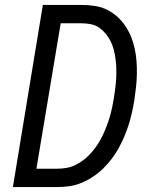

<svg xmlns="http://www.w3.org/2000/svg" viewBox="-20 -755 640 775"><path d="M32 0 153 -735H310Q337 -735 363 -731Q389 -727 411.5 -716Q434 -705 452.5 -688.5Q471 -672 485 -651.5Q499 -631 508.5 -608Q518 -585 523.5 -560Q529 -535 531 -509Q533 -483 532.5 -456.5Q532 -430 529 -403Q526 -376 522 -349Q518 -325 512.5 -300.5Q507 -276 499.5 -252Q492 -228 482 -204.5Q472 -181 459.5 -158Q447 -135 431 -114Q415 -93 396 -74.5Q377 -56 355 -41.5Q333 -27 309 -17Q285 -7 260.5 -3.5Q236 0 211 0ZM127 -74H211Q230 -74 249.5 -77.5Q269 -81 287.5 -90.5Q306 -100 322 -113Q338 -126 351.5 -142Q365 -158 376 -175Q387 -192 395.5 -210.5Q404 -229 411 -247.5Q418 -266 423.5 -285Q429 -304 433 -323Q437 -342 440 -361Q443 -381 445.5 -400.5Q448 -420 449 -439.5Q450 -459 449.5 -478Q449 -497 446.5 -516Q444 -535 439.5 -553Q435 -571 427 -587.5Q419 -604 407.5 -618Q396 -632 381.5 -642.5Q367 -653 348 -657Q329 -661 310 -661H225Z"/></svg>

Font: Iosevka SS04 Extended Oblique
Style: Regular
Weight: 400
Width: 7
Italic angle: -9°
Monospace: yes
Designer: Belleve Invis
Foundry: Belleve Invis
Version: Version 19.0.0; ttfautohint (v1.8.4)